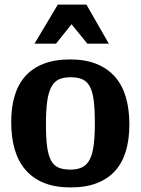

<svg xmlns="http://www.w3.org/2000/svg" viewBox="-20 -810 615 840"><path d="M546 -266Q546 -331 531 -383.5Q516 -436 484 -473Q452 -510 403 -530Q354 -550 287 -550Q220 -550 171 -531Q122 -512 90.5 -476.5Q59 -441 44 -390.5Q29 -340 29 -276Q29 -210 44 -157.5Q59 -105 91 -67.5Q123 -30 172 -10Q221 10 289 10Q356 10 404.5 -9Q453 -28 484.5 -63.5Q516 -99 531 -150Q546 -201 546 -266ZM181 -267Q181 -327 186.5 -366.5Q192 -406 204.5 -429.5Q217 -453 237.5 -462.5Q258 -472 289 -472Q320 -472 340.5 -463Q361 -454 373 -431.5Q385 -409 390 -370.5Q395 -332 395 -272Q395 -215 390 -176Q385 -137 373 -113Q361 -89 340 -78.5Q319 -68 288 -68Q256 -68 235.5 -77Q215 -86 203 -108.5Q191 -131 186 -169.5Q181 -208 181 -267ZM456 -619 358 -790H233L131 -619H225L293 -704L362 -619Z"/></svg>

Font: GradeGX
Style: Regular
Weight: 100
Width: 1
Designer: Adam Twardoch
Foundry: Adam Twardoch
Version: Version 2.002; DEVELOPMENT